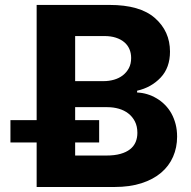

<svg xmlns="http://www.w3.org/2000/svg" viewBox="-20 -747 764 767"><path d="M126.4 -267V-727.3H417.6Q539.1 -727.3 598.7 -675.1Q659.1 -622.2 659.1 -540.8Q659.1 -476.6 621.8 -437.1Q584.2 -397.4 527.7 -384.6V-377.5Q569.2 -375.7 605.8 -354Q623.9 -343.4 639 -328.1Q654.1 -312.9 664.8 -293.7Q675.4 -274.5 681.5 -251.2Q687.5 -228 687.5 -201Q687.5 -157.7 671.3 -120.7Q655.2 -83.8 623.6 -57Q592 -30.2 545.3 -15.1Q498.6 0 437.1 0H126.4V-177.9H21.7V-267ZM280.2 -603V-422.9H394.2Q415.5 -422.9 435.4 -428.6Q455.3 -434.3 470.3 -445.8Q485.4 -457.4 494.7 -474.6Q503.9 -491.8 503.9 -515.3Q503.9 -535.2 496.8 -551.3Q489.7 -567.5 476 -578.8Q462.4 -590.2 442.5 -596.6Q422.6 -603 397 -603ZM405.5 -125.7Q437.9 -125.7 461.1 -132.3Q484.4 -138.8 499.5 -150.7Q514.6 -162.6 521.7 -179.3Q528.8 -196 528.8 -216.3Q528.8 -242.5 519 -261.7Q509.2 -280.9 492.7 -293.7Q476.2 -306.5 454.5 -312.7Q432.9 -318.9 409.1 -318.9H280.2V-267H376.1V-177.9H280.2V-125.7Z"/></svg>

Font: Inter P
Style: Bold
Weight: 700
Designer: Rasmus Andersson
Foundry: rsms
Version: Version 3.018;git-588b23468